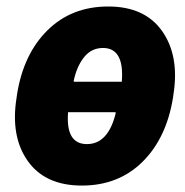

<svg xmlns="http://www.w3.org/2000/svg" viewBox="-20 -558 568 588"><path d="M188.5 -214.4Q180.7 -116.7 246.1 -116.7Q311.5 -116.7 334.5 -211.9L333.5 -214.4ZM353 -307.6Q361.3 -411.1 295.4 -411.1Q260.3 -411.1 237.8 -383.3Q215.3 -355.5 205.6 -310.1L206.5 -307.6ZM511.2 -269 509.8 -258.8Q489.7 -134.8 416.3 -62.3Q342.8 10.3 230.5 10.3Q118.2 10.3 64.9 -65.2Q11.7 -140.6 30.8 -258.8L32.2 -269Q51.8 -392.6 125.5 -465.3Q199.2 -538.1 311.5 -538.1Q423.8 -538.1 476.8 -462.4Q529.8 -386.7 511.2 -269Z"/></svg>

Font: Roboto-BlackItalic
Style: Italic
Weight: 900
Italic angle: -12°
Designer: Google
Version: Version 1.100141; 2013